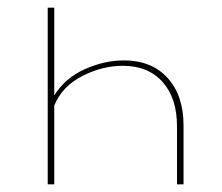

<svg xmlns="http://www.w3.org/2000/svg" viewBox="-20 -479 576 499"><path d="M457 -153V0H440V-151Q440 -224 402.5 -266Q365 -308 299 -308Q246 -308 194 -281.5Q142 -255 121 -205V0H104V-459H121V-231Q149 -276 200 -299Q251 -322 302 -322Q374 -322 415.5 -276.5Q457 -231 457 -153Z"/></svg>

Font: Ysabeau SC Thin
Style: Regular
Weight: 200
Designer: Christian Thalmann (Catharsis Fonts)
Version: Version 0.003